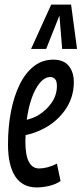

<svg xmlns="http://www.w3.org/2000/svg" viewBox="-20 -810 357 840"><path d="M245 -18Q223 -3 194.5 3.5Q166 10 141 10Q78 10 46.5 -38.5Q15 -87 15 -178Q15 -255 28 -322Q41 -389 66 -440Q91 -491 128 -520Q165 -549 213 -549Q259 -549 281 -521.5Q303 -494 303 -451Q303 -381 262.5 -325.5Q222 -270 158 -241Q126 -226 92 -219Q91 -206 91 -192Q91 -130 106.5 -101.5Q122 -73 151 -73Q168 -73 187.5 -78Q207 -83 229 -94ZM200 -473Q166 -473 137.5 -422.5Q109 -372 97 -286Q122 -292 144 -304Q182 -326 205.5 -360Q229 -394 229 -434Q229 -455 221 -464Q213 -473 200 -473ZM116 -596 204 -790H291L317 -596H252L240 -742L182 -596Z"/></svg>

Font: Georama Extra Condensed Medium
Style: Italic
Weight: 500
Width: 2
Italic angle: -9°
Designer: Jean-Baptiste Levee
Foundry: Production Type
Version: Version 1.000